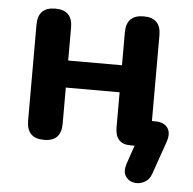

<svg xmlns="http://www.w3.org/2000/svg" viewBox="-48 -545 739 736"><g transform="rotate(5 321.0 -177.5)"><path d="M561 101Q553 125 533 135Q513 145 492.5 141Q472 137 461 119.5Q450 102 459 73L484 0H468Q409 0 409 -64V-199H202V-60Q202 8 136 8Q69 8 69 -60V-430Q69 -497 136 -497Q202 -497 202 -430V-303H409V-430Q409 -497 476 -497Q542 -497 542 -430V-100H555Q588 -100 602.5 -80Q617 -60 605 -25Z"/></g></svg>

Font: Chiron GoRound TC SB
Style: Regular
Weight: 500
Designer: Ryoko NISHIZUKA 西塚涼子 (kana, bopomofo & ideographs); Paul D. Hunt (Latin, Greek & Cyrillic); Sandoll Communications 산돌커뮤니
Foundry: Adobe
Version: Version 1.000;hotconv 1.1.1;makeotfexe 2.6.0